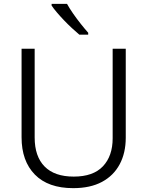

<svg xmlns="http://www.w3.org/2000/svg" viewBox="-20 -967 765 997"><path d="M633 -252Q633 -173 601.5 -114Q570 -55 509.5 -22.5Q449 10 360 10Q230 10 161 -60.5Q92 -131 92 -254V-714H160V-253Q160 -155 211.5 -102.5Q263 -50 363 -50Q464 -50 514.5 -103.5Q565 -157 565 -249V-714H633ZM328 -947Q340 -925 359 -897.5Q378 -870 399.5 -843Q421 -816 438 -797V-787H392Q374 -802 353 -821.5Q332 -841 312 -862Q292 -883 275 -903Q258 -923 248 -938V-947Z"/></svg>

Font: Noto Sans Syriac Eastern Light
Style: Regular
Weight: 300
Designer: Patrick Giasson and the Monotype Design Team
Foundry: Monotype Imaging Inc.
Version: Version 3.001